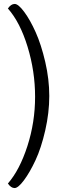

<svg xmlns="http://www.w3.org/2000/svg" viewBox="-20 -751 360 974"><path d="M20 180Q80 111 119 -10Q158 -131 158 -260Q158 -389 120 -513.5Q82 -638 20 -708Q36 -731 54.5 -731Q73 -731 103 -690.5Q133 -650 161 -587.5Q189 -525 209.5 -437Q230 -349 230 -264Q230 -179 209.5 -89.5Q189 0 160 62Q131 124 101.5 163.5Q72 203 54 203Q36 203 20 180Z"/></svg>

Font: Overlock
Style: Regular
Weight: 400
Designer: Dario Muhafara
Foundry: Dario Manuel Muhafara
Version: Version 1.002